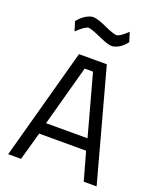

<svg xmlns="http://www.w3.org/2000/svg" viewBox="-166 -1023 927 1122"><g transform="rotate(20 298.0 -461.5)"><path d="M23 0 212 -691H385L573 0H493L444 -175H152L103 0ZM169 -246H427L324 -623H272ZM446 -915 464 -857Q442 -828 417.5 -814.5Q393 -801 376.5 -801Q360 -801 337 -809Q314 -817 290 -828Q231 -855 212 -855Q193 -855 142 -807L124 -865Q150 -896 174.5 -909.5Q199 -923 216 -923Q233 -923 256.5 -915Q280 -907 303 -896Q361 -870 379.5 -870Q398 -870 446 -915Z"/></g></svg>

Font: Cairo-CLs
Style: CLs-Regular
Weight: 400
Version: Version 3.130;gftools[0.9.24]